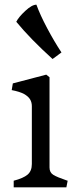

<svg xmlns="http://www.w3.org/2000/svg" viewBox="-20 -800 329 820"><path d="M116 -99.5V-346.5Q116 -363 108.5 -375.6Q101 -388.2 82.9 -398.4Q64.8 -408.5 30 -415.2L34.8 -443.8L177.5 -481.2L191.5 -470.2V-84.5Q191.5 -63.2 207.8 -53.2Q224 -43.2 266 -29L269 -28.2L263.5 0H38.5V-28.2Q79.5 -38.8 97.8 -54.2Q116 -69.8 116 -99.5ZM204.5 -548 242.5 -576Q211.5 -623 181.5 -679.5Q151.5 -736 135.5 -780Q116.5 -780 88 -753.5Q59.5 -727 49.5 -707Q110.5 -633 204.5 -548Z"/></svg>

Font: TMT Limkin
Style: Regular
Weight: 400
Designer: Gabriel Drozdov
Version: Version 1.000;Glyphs 3.1.2 (3151)